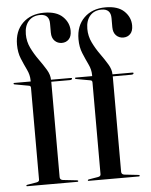

<svg xmlns="http://www.w3.org/2000/svg" viewBox="-52 -758 628 801"><g transform="rotate(-5 262.0 -357.5)"><path d="M167.5 -26Q167.5 -15 179.5 -13L238.5 -6.5Q243.5 -6 243.5 -3Q243.5 0 240 0H29Q26 0 26 -2.5Q26 -5 30.5 -6L69.5 -12.5Q81 -14.5 81 -23V-407.5Q81 -416 73.5 -417L13 -428Q10 -428.5 10 -431.5Q10 -434 13 -434H82V-439Q82 -461.5 71 -484.2Q60 -507 49.2 -533Q38.5 -559 38.5 -592Q38.5 -648.5 72.5 -681.8Q106.5 -715 162 -715Q214 -715 240.2 -689.8Q266.5 -664.5 266.5 -630Q266.5 -606.5 255 -594.8Q243.5 -583 226 -583Q208 -583 195.8 -595.2Q183.5 -607.5 183.5 -630V-668Q183.5 -707 145 -707Q114.5 -707 96.8 -687Q79 -667 79 -632Q79 -601.5 92.2 -574.2Q105.5 -547 123 -522.8Q140.5 -498.5 153.8 -476.5Q167 -454.5 167 -434H250Q255 -434 255 -431.5Q255 -425.5 244.5 -425.5H167.5ZM425 -26Q425 -15 437 -13L496 -6.5Q501 -6 501 -3Q501 0 497.5 0H286.5Q283.5 0 283.5 -2.5Q283.5 -5 288 -6L327 -12.5Q338.5 -14.5 338.5 -23V-407.5Q338.5 -416 331 -417L270.5 -428Q267.5 -428.5 267.5 -431.5Q267.5 -434 270.5 -434H339.5V-439Q339.5 -461.5 328.5 -484.2Q317.5 -507 306.8 -533Q296 -559 296 -592Q296 -648.5 330 -681.8Q364 -715 419.5 -715Q471.5 -715 497.8 -689.8Q524 -664.5 524 -630Q524 -606.5 512.5 -594.8Q501 -583 483.5 -583Q465.5 -583 453.2 -595.2Q441 -607.5 441 -630V-668Q441 -707 402.5 -707Q372 -707 354.2 -687Q336.5 -667 336.5 -632Q336.5 -601.5 349.8 -574.2Q363 -547 380.5 -522.8Q398 -498.5 411.2 -476.5Q424.5 -454.5 424.5 -434H507.5Q512.5 -434 512.5 -431.5Q512.5 -425.5 502 -425.5H425Z"/></g></svg>

Font: Fraunces144ptRegular
Style: Regular
Weight: 400
Version: Version 1.000;[0bf87f6ff]